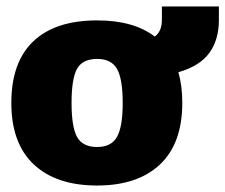

<svg xmlns="http://www.w3.org/2000/svg" viewBox="-20 -558 696 593"><path d="M15 -240Q15 -366 83 -430.5Q151 -495 280 -495Q393 -495 458 -445Q480 -461 480 -497V-538H656V-496Q656 -435 626.5 -394.5Q597 -354 531 -335Q543 -293 543 -240Q543 -115 474 -50Q405 15 280 15Q154 15 84.5 -50Q15 -115 15 -240ZM359 -240Q359 -314 341.5 -345Q324 -376 280 -376Q235 -376 218 -345.5Q201 -315 201 -240Q201 -166 218 -135Q235 -104 280 -104Q324 -104 341.5 -135.5Q359 -167 359 -240Z"/></svg>

Font: Pridi
Style: Bold
Weight: 700
Designer: Katatrad Team
Foundry: CadsonDemak
Version: Version 1.001